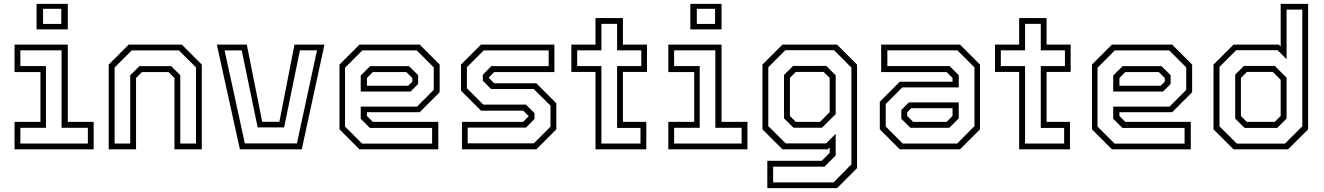

<svg xmlns="http://www.w3.org/2000/svg" viewBox="-20 -770 6828 990"><path d="M168.5 -618.5V-750H329.5V-618.5ZM202 -646.5H296V-724.5H202ZM55 0V-141.5H188.5V-398.5H55V-540H329.5V-141.5H463V0ZM85 -30H433V-111H297.5V-510.5H85V-429.5H217V-111H85Z M540.5 0V-437L643.5 -540H917.5L1020.5 -437V0H879.5V-368L849 -398.5H712L681.5 -368V0ZM571 -30H651.5V-382L699 -429H862.5L909.5 -382.5V-30H990.5V-422.5L902.5 -510H659L571 -422Z M1217 0 1098 -540H1252.5L1332 -142H1420.5L1498.5 -540H1653L1536 0ZM1242.5 -30.5H1511L1614.5 -510.5H1526.5L1445 -113H1308.5L1226.5 -510H1138Z M2144 -540 2247 -437V-294.5L2144 -191.5H1872V-172L1902.5 -141.5H2240V0H1833.5L1730.5 -103V-437L1833.5 -540ZM2089 -429 2136 -382.5V-337L2097 -298H1840V-380.5L1888.5 -429ZM2129 -510H1848L1759 -420.5V-117.5L1847 -29.5H2208V-110.5H1887L1840 -157.5V-220.5H2130.5L2216.5 -306.5V-422.5ZM2075 -398.5H1902.5L1872 -368V-328H2085L2106 -349V-368Z M2362 0V-141.5H2677L2707.5 -172V-169.5L2678 -199.5H2460L2357 -302.5V-437L2460 -540H2838.5V-398.5H2528.5L2498 -368V-371L2528.5 -340.5H2745.5L2848.5 -237.5V-103L2745.5 0ZM2391.5 -31H2732.5L2818.5 -117V-225.5L2732 -311H2512L2469.5 -354V-384.5L2513.5 -429H2809V-510H2474L2387.5 -423.5V-315L2472 -230.5H2692L2736 -186.5V-156.5L2692 -112H2391.5Z M3050.5 0V-399H2926V-540H3050.5V-677H3192V-540H3316V-399H3192V-141.5H3312.5V0ZM3081 -30H3282.5V-110.5H3162V-429.5H3286.5V-510.5H3162V-647H3081V-510.5H2956V-429.5H3081Z M3539.5 -618.5V-750H3700.5V-618.5ZM3573 -646.5H3667V-724.5H3573ZM3426 0V-141.5H3559.5V-398.5H3426V-540H3700.5V-141.5H3834V0ZM3456 -30H3804V-111H3668.5V-510.5H3456V-429.5H3588V-111H3456Z M3936.5 200V59H4217.5L4258 18.5V-10L4248 0H4014.5L3911.5 -103V-437L4014.5 -540H4296L4399 -437V97L4296 200ZM3966.5 170.5H4278L4370 77.5V-421.5L4280.5 -511H4029.5L3941.5 -423V-120L4031.5 -30.5H4239.5L4289 -80V31.5L4231 89.5H3966.5ZM4071.5 -111.5 4022.5 -160V-383.5L4069.5 -430H4240.5L4289 -381.5V-181.5L4218.5 -111.5ZM4083.5 -141.5H4208L4258 -191.5V-368.5L4227 -399H4083.5L4053 -368.5V-172Z M4619.5 0 4516.5 -103V-245.5L4619.5 -348.5H4891.5V-368L4861 -398.5H4523.5V-540H4930L5033 -437V-103L4930 0ZM4674.5 -111 4627.5 -157.5V-203L4666.5 -242H4923.5V-159.5L4875 -111ZM4634.5 -30H4915.5L5004.5 -119.5V-422.5L4916.5 -510.5H4555.5V-429.5H4876.5L4923.5 -382.5V-319.5H4633L4547 -233.5V-117.5ZM4688.5 -141.5H4861L4891.5 -172V-212H4678.5L4657.5 -191V-172Z M5235 0V-399H5110.5V-540H5235V-677H5376.5V-540H5500.5V-399H5376.5V-141.5H5497V0ZM5265.5 -30H5467V-110.5H5346.5V-429.5H5471V-510.5H5346.5V-647H5265.5V-510.5H5140.5V-429.5H5265.5Z M6024 -540 6127 -437V-294.5L6024 -191.5H5752V-172L5782.5 -141.5H6120V0H5713.5L5610.5 -103V-437L5713.5 -540ZM5969 -429 6016 -382.5V-337L5977 -298H5720V-380.5L5768.5 -429ZM6009 -510H5728L5639 -420.5V-117.5L5727 -29.5H6088V-110.5H5767L5720 -157.5V-220.5H6010.5L6096.5 -306.5V-422.5ZM5955 -398.5H5782.5L5752 -368V-328H5965L5986 -349V-368Z M6621.5 0H6340.5L6237 -103V-437L6340.5 -540H6573.5L6583.5 -530.5V-750H6725V-103ZM6565.5 -110.5H6397.5L6349 -158.5V-385.5L6394 -430H6553L6614 -369.5V-158.5ZM6553 -141.5 6583.5 -172V-358.5L6543.5 -399H6409L6378.5 -368V-172L6409 -141.5ZM6605.5 -29.5 6695 -118.5V-720.5H6614V-464.5L6567.5 -511H6354L6268 -425V-118.5L6357.5 -29.5Z"/></svg>

Font: Tourney Light
Style: Regular
Weight: 300
Version: Version 1.015